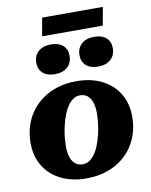

<svg xmlns="http://www.w3.org/2000/svg" viewBox="-97 -969 828 1053"><g transform="rotate(-10 316.5 -442.5)"><path d="M400.8 -207.8Q406.4 -228.4 409.7 -249.6Q413 -270.8 414.6 -291.1Q416.2 -311.4 416.2 -330Q416.2 -365.6 407.7 -390.5Q399.2 -415.4 382.6 -428.6Q366 -441.8 341 -441.8Q320.4 -441.8 303.6 -430.3Q286.8 -418.8 273.2 -399.4Q259.6 -380 249.6 -354.4Q239.6 -328.8 232.6 -300.6Q227.4 -280 223.9 -258.8Q220.4 -237.6 218.8 -217.3Q217.2 -197 217.2 -178.4Q217.2 -142.8 225.7 -117.9Q234.2 -93 251.1 -79.8Q268 -66.6 292.4 -66.6Q313 -66.6 329.8 -78.1Q346.6 -89.6 360.2 -109Q373.8 -128.4 383.8 -154Q393.8 -179.6 400.8 -207.8ZM29.6 -230.8Q29.6 -281.2 43.7 -325.7Q57.8 -370.2 84.6 -406.1Q111.4 -442 149 -468Q186.6 -494 233.4 -507.8Q280.2 -521.6 334.8 -521.6Q415 -521.6 475.4 -491.9Q535.8 -462.2 569.8 -407.3Q603.8 -352.4 603.8 -276.8Q603.8 -226.4 589.7 -182.1Q575.6 -137.8 549.1 -101.9Q522.6 -66 485 -40.2Q447.4 -14.4 400.3 -0.6Q353.2 13.2 298.6 13.2Q219.4 13.2 158.8 -16.3Q98.2 -45.8 63.9 -101Q29.6 -156.2 29.6 -230.8ZM226.4 -579.6Q271.6 -579.6 297.5 -603Q323.4 -626.4 323.4 -665.8Q323.4 -702.2 299.6 -723.3Q275.8 -744.4 233.6 -744.4Q188.4 -744.4 162.5 -721.2Q136.6 -698 136.6 -658.6Q136.6 -622.2 160.7 -600.9Q184.8 -579.6 226.4 -579.6ZM467.2 -579.6Q512.4 -579.6 538.3 -603Q564.2 -626.4 564.2 -665.8Q564.2 -702.2 540.4 -723.3Q516.6 -744.4 474.4 -744.4Q429.2 -744.4 403.3 -721.2Q377.4 -698 377.4 -658.6Q377.4 -622.2 401.5 -600.9Q425.6 -579.6 467.2 -579.6ZM211.6 -897.6H549.6L531.6 -796.6H193.6Z"/></g></svg>

Font: Roboto Serif 20pt
Style: Italic
Weight: 400
Italic angle: -10°
Designer: Greg Gazdowicz
Foundry: Commercial Type
Version: Version 1.008